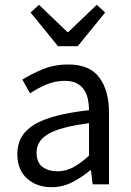

<svg xmlns="http://www.w3.org/2000/svg" viewBox="-20 -766 544 798"><path d="M194 12Q133 12 92.5 -24Q52 -60 52 -126Q52 -206 123 -248.5Q194 -291 350 -308Q350 -331 345.5 -353Q341 -375 330 -392Q319 -409 299.5 -419.5Q280 -430 250 -430Q208 -430 171 -414Q134 -398 105 -378L73 -435Q107 -457 156 -477.5Q205 -498 264 -498Q353 -498 393 -443.5Q433 -389 433 -298V0H365L358 -58H355Q320 -29 280 -8.5Q240 12 194 12ZM218 -54Q253 -54 284 -70.5Q315 -87 350 -119V-254Q289 -246 247.5 -235Q206 -224 180.5 -209Q155 -194 143.5 -174.5Q132 -155 132 -132Q132 -90 157 -72Q182 -54 218 -54ZM221 -574 107 -714 142 -746 260 -633H264L382 -746L417 -714L303 -574Z"/></svg>

Font: Source Sans Pro
Style: Regular
Weight: 400
Designer: Paul D. Hunt
Foundry: Adobe Systems Incorporated
Version: Version 2.021;PS 2.000;hotconv 1.0.86;makeotf.lib2.5.63406